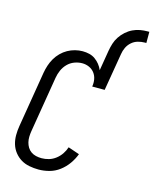

<svg xmlns="http://www.w3.org/2000/svg" viewBox="-139 -1049 916 1147"><g transform="rotate(15 319.5 -475.0)"><path d="M212 8Q183 8 154.5 2.5Q126 -3 103 -17Q80 -31 63 -52.5Q46 -74 38 -100.5Q30 -127 30 -156Q30 -185 35 -214L92 -559Q96 -582 103.5 -605Q111 -628 123.5 -649.5Q136 -671 154 -689Q172 -707 193.5 -719Q215 -731 238.5 -737Q262 -743 285 -743Q307 -743 327 -738Q347 -733 363 -721.5Q379 -710 391.5 -694.5Q404 -679 412 -660L433 -786Q437 -809 444 -831.5Q451 -854 464.5 -874.5Q478 -895 497 -912Q516 -929 538 -939.5Q560 -950 583 -954Q606 -958 629 -958H639V-889H629Q609 -889 587.5 -883Q566 -877 549 -862Q532 -847 522.5 -827Q513 -807 510 -786L471 -554H394Q398 -577 394 -599Q390 -621 377 -638Q364 -655 344 -664Q324 -673 301 -673Q277 -673 253 -664Q229 -655 211 -636.5Q193 -618 183 -595Q173 -572 169 -548L112 -203Q109 -185 108.5 -167.5Q108 -150 112 -133.5Q116 -117 124.5 -103Q133 -89 146.5 -79.5Q160 -70 177 -66Q194 -62 212 -62Q234 -62 256.5 -68.5Q279 -75 298.5 -90Q318 -105 331.5 -125Q345 -145 352 -167L422 -143Q410 -111 389.5 -82Q369 -53 340.5 -31.5Q312 -10 278.5 -1Q245 8 212 8Z"/></g></svg>

Font: Iosevka SS18
Style: Italic
Weight: 400
Italic angle: -9°
Monospace: yes
Designer: Belleve Invis
Foundry: Belleve Invis
Version: Version 25.1.1; ttfautohint (v1.8.4)